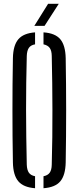

<svg xmlns="http://www.w3.org/2000/svg" viewBox="-20 -975 410 1001"><path d="M162.8 6.3Q102.4 1.8 75.5 -29.9Q48.6 -61.6 47.3 -127.8Q45.9 -197.9 45.4 -265.4Q44.9 -332.9 44.9 -399.9Q44.9 -466.9 45.4 -534.4Q45.9 -601.9 47.3 -672Q48.6 -738.5 75.5 -770.2Q102.4 -801.8 162.8 -806.3V-743.8Q140.6 -740 130.6 -725.6Q120.6 -711.2 119.6 -683.3Q117.6 -613.6 116.8 -543.3Q115.9 -472.9 115.9 -402.1Q115.9 -331.2 117 -259.9Q118 -188.6 119.6 -116.5Q120.6 -88.9 130.6 -74.6Q140.6 -60.4 162.8 -56.2ZM206.8 6.3V-56.2Q229 -60.4 239.1 -74.6Q249.3 -88.9 249.8 -116.5Q251.9 -188.6 252.7 -259.9Q253.5 -331.2 253.3 -402.1Q253.1 -472.9 252.3 -543.3Q251.5 -613.6 249.8 -683.3Q249.3 -711.2 239.1 -725.2Q228.9 -739.2 206.8 -743.8V-806.3Q267.9 -802.1 294.4 -770.4Q321 -738.7 322.5 -672Q323.7 -601.7 324.3 -534Q324.9 -466.3 324.9 -399.6Q324.9 -332.8 324.3 -265.3Q323.7 -197.9 322.5 -127.8Q321 -61.4 294.4 -29.7Q267.9 2 206.8 6.3ZM158.9 -840 230.8 -955.2H286.4L212.2 -840Z"/></svg>

Font: Big Shoulders Stencil Thin
Style: Regular
Weight: 100
Designer: Patric King
Foundry: XO Type Co
Version: Version 2.001